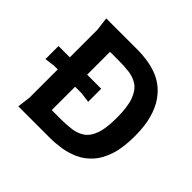

<svg xmlns="http://www.w3.org/2000/svg" viewBox="-166 -891 1081 1081"><g transform="rotate(45 374.5 -350.0)"><path d="M26 -296V-400H366V-296L306 -304H86ZM106 0 116 -80V-620L106 -700H358Q388 -700 424 -695.5Q460 -691 497.5 -679Q535 -667 569 -642.5Q603 -618 630 -579Q657 -540 673 -482.5Q689 -425 689 -345Q689 -253 668.5 -191Q648 -129 613 -91Q578 -53 534.5 -33.5Q491 -14 445.5 -7Q400 0 358 0ZM254 -118H324Q372 -118 412 -123.5Q452 -129 482 -150.5Q512 -172 528 -218Q544 -264 544 -346Q544 -435 525.5 -483.5Q507 -532 475.5 -552.5Q444 -573 404.5 -577.5Q365 -582 324 -582H254Z"/></g></svg>

Font: AR One Sans
Style: Bold
Weight: 700
Designer: Niteesh Yadav
Foundry: Niteesh Yadav
Version: Version 1.001;gftools[0.9.33]